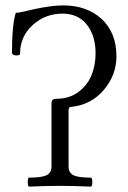

<svg xmlns="http://www.w3.org/2000/svg" viewBox="-20 -696 480 719"><path d="M88.9 2.9Q84 2 84 -14.4Q84 -30.8 88.9 -30.8Q137.2 -30.8 155 -40.3Q172.9 -49.8 172.9 -71.8V-310.1Q172.9 -326.2 191.9 -326.2Q239.7 -326.2 273.7 -351.6Q307.6 -377 322.8 -414.6Q337.9 -452.1 337.9 -496.1Q337.9 -563 304.9 -604Q272 -645 213.9 -645Q149.9 -645 102.5 -602.3Q55.2 -559.6 55.2 -495.1Q55.7 -490.7 48.1 -489Q40.5 -487.3 32.7 -489.7Q24.9 -492.2 24.9 -498Q24.9 -604.5 39.1 -647.9Q53.2 -647.9 109.9 -662.1Q174.8 -675.8 215.8 -675.8Q305.7 -675.8 360.8 -624.8Q416 -573.7 416 -484.9Q416 -414.6 368.4 -358.9Q320.8 -303.2 247.1 -295.9Q236.8 -295.9 236.8 -284.2V-71.8Q236.8 -49.8 254.4 -40.3Q272 -30.8 319.8 -30.8Q325.7 -30.8 325.7 -13.9Q325.7 2.9 319.8 2.9Q259.8 0 204.1 0Q148.9 0 88.9 2.9Z"/></svg>

Font: Junicode SmCond Light
Style: Regular
Weight: 300
Width: 4
Designer: Peter S. Baker
Version: Version 2.206